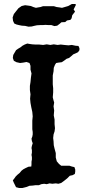

<svg xmlns="http://www.w3.org/2000/svg" viewBox="-20 -922 422 957"><path d="M116 -705 127 -703 141 -701 157 -700H175L195 -698L213 -701L231 -698L248 -701L267 -698L283 -700L300 -698L321 -696L338 -698L357 -694L371 -693L376 -682V-672L369 -662L359 -657L345 -651L335 -642L324 -633L312 -629L300 -620L288 -612L272 -610L260 -608L254 -599L248 -584L247 -567L243 -546V-502L245 -482V-461L243 -437L247 -421L250 -411L247 -392L250 -371L248 -347L252 -326V-303L254 -283L252 -267L247 -252L245 -234L247 -217L248 -198L252 -181L258 -159V-137L263 -118L274 -105L285 -96H326L338 -92L351 -89L355 -77V-66L353 -55L342 -49L328 -46L315 -33L300 -21L285 -10L271 -6L258 -8L241 -6L227 -8L213 -4L200 -6L186 -4L174 1H157L143 3L127 4L112 10L92 15H75L60 11L49 -11L44 -23L51 -32L58 -42L67 -51L78 -60L87 -71L96 -78L107 -84L122 -91L136 -92L137 -103V-116L139 -127V-139L137 -150L139 -161V-174L137 -184L139 -195L143 -208L139 -219L137 -231L141 -241L143 -252V-264L141 -278V-321L143 -342L141 -364L136 -387L132 -409L130 -430L132 -452L129 -473V-494L132 -513L134 -534L137 -556L132 -575V-594L127 -608L112 -613L96 -610L80 -608L62 -612L49 -619L44 -633L46 -648L60 -672L70 -679L82 -686L92 -694L103 -700ZM338 -902H354L359 -899L347 -875L354 -864L340 -846L337 -831L331 -823L314 -820L305 -812L286 -811L277 -803L265 -794L251 -792L236 -797H222L206 -798L194 -797H181L164 -796L150 -793L138 -790L122 -789L105 -793L89 -794L74 -797L62 -800L51 -805L45 -818L43 -835L49 -852L60 -866L72 -881L88 -892L105 -896L121 -894L134 -892L146 -887L159 -883L170 -885L182 -887L194 -891H249L262 -887L277 -885L289 -883L303 -887L320 -892Z"/></svg>

Font: Tagesschrift
Style: Regular
Weight: 400
Designer: Yanone
Version: Version 2.000; ttfautohint (v1.8.4.7-5d5b)